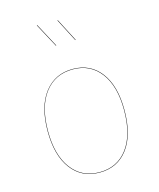

<svg xmlns="http://www.w3.org/2000/svg" viewBox="-118 -868 794 961"><g transform="rotate(-15 279.5 -388.0)"><path d="M479 -262Q479 -133 425.5 -62Q372 9 279 9Q186 9 133 -62Q80 -133 80 -258Q80 -386 134.5 -456.5Q189 -527 281 -527Q373 -527 426 -457Q479 -387 479 -262ZM82 -258Q82 -134 134.5 -63.5Q187 7 279 7Q371 7 424 -63.5Q477 -134 477 -262Q477 -386 424.5 -455.5Q372 -525 281 -525Q189 -525 135.5 -455Q82 -385 82 -258ZM233 -662 231 -661 165 -784 167 -785ZM334 -664 332 -663 271 -781 273 -782Z"/></g></svg>

Font: FiraGO Two
Style: Regular
Weight: 100
Designer: bBox Type
Foundry: bBox Type GmbH
Version: Version 1.001